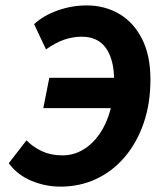

<svg xmlns="http://www.w3.org/2000/svg" viewBox="-20 -684 597 716"><path d="M205.5 12Q149.1 12 96.7 -10Q44.2 -32.1 12.7 -75.4L78.8 -160.6Q103.7 -135.1 136.9 -119.9Q170 -104.6 212.5 -104.6Q254.4 -104.6 289.8 -125.7Q325.2 -146.7 351.3 -184.4Q377.3 -222 391.4 -273.3Q405.5 -324.6 405.5 -384.1Q405.5 -461.1 375.5 -504.1Q345.5 -547.1 284.6 -547.1Q251.1 -547.1 218.6 -535.8Q186.2 -524.4 151.5 -499.8L107.2 -594Q141.8 -626 194.8 -644.9Q247.7 -663.8 303.1 -663.8Q371.2 -663.8 425.2 -631.8Q479.1 -599.8 510 -538.3Q541 -476.9 541 -388.1Q541 -298.3 515.8 -225.2Q490.7 -152 445.4 -98.7Q400.1 -45.4 338.9 -16.7Q277.7 12 205.5 12ZM141.5 -280.7 163.8 -393.8H468.5L446 -280.7Z"/></svg>

Font: Source Sans 3 VF
Style: Italic
Weight: 200
Italic angle: -11°
Designer: Paul D. Hunt
Foundry: Adobe Systems Incorporated
Version: Version 3.042;hotconv 1.0.118;makeotfexe 2.5.65603